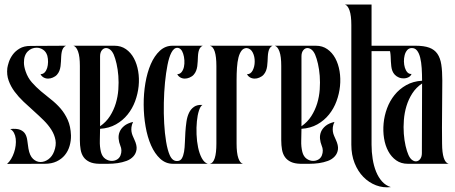

<svg xmlns="http://www.w3.org/2000/svg" viewBox="-20 -720 2002 844"><path d="M12.2 -420.9Q13.7 -431.2 19 -447.5Q24.4 -463.9 35.9 -479.7Q47.4 -495.6 66.4 -506.8Q85.4 -518.1 113.8 -518.1L270 -519Q262.2 -515.6 257.8 -508.5Q253.4 -501.5 251.5 -491.9Q249.5 -482.4 249 -471.7Q248.5 -460.9 248 -450.2Q247.6 -439.5 246.1 -428.7Q244.6 -418 241 -408.7Q237.3 -399.4 230.5 -391.6Q223.6 -383.8 211.9 -378.9Q201.7 -374.5 191.4 -374.5Q180.2 -374.5 171.1 -379.9Q162.1 -385.3 158.2 -394Q168.9 -394 176.3 -401.6Q183.6 -409.2 187.3 -421.1Q190.9 -433.1 191.2 -447.5Q191.4 -461.9 188 -475.1Q182.6 -492.7 169.4 -501.5Q156.2 -510.3 140.6 -510.3Q130.9 -510.3 120.1 -506.3Q110.4 -502.4 102.1 -494.1Q93.8 -485.8 89.4 -473.4Q85 -460.9 85.2 -444.1Q85.4 -427.2 92.8 -405.8Q102.1 -378.4 120.1 -357.9Q138.2 -337.4 159.7 -319.1Q181.2 -300.8 204.1 -283Q227.1 -265.1 246.1 -243.2Q265.1 -221.2 277.8 -192.9Q290.5 -164.6 292 -125Q292.5 -101.1 285.9 -78.4Q279.3 -55.7 265.1 -38.3Q251 -21 229 -10.5Q207 0 176.8 0L11.2 0.5Q21 -8.3 28.8 -21.2Q36.6 -34.2 41.7 -49.3Q46.9 -64.5 48.8 -80.3Q50.8 -96.2 49.1 -110.4Q47.4 -124.5 41.5 -135.7Q35.6 -147 24.9 -152.8Q53.7 -155.8 68.8 -149.4Q84 -143.1 91.1 -130.9Q98.1 -118.7 100.1 -101.8Q102.1 -85 105 -66.9Q110.4 -35.6 125.2 -21.7Q140.1 -7.8 158.2 -7.8Q176.3 -7.8 192.9 -20Q209.5 -32.2 217.8 -54.2Q228 -81.1 223.9 -104.2Q219.7 -127.4 206.1 -149.2Q192.4 -170.9 171.9 -191.2Q151.4 -211.4 128.7 -231.7Q106 -252 83.7 -272.9Q61.5 -293.9 44.4 -316.9Q27.3 -339.8 18.1 -365.5Q8.8 -391.1 12.2 -420.9Z M302.7 -519H482.9Q512.2 -519 533.7 -503.9Q555.2 -488.8 568.6 -463.9Q582 -439 587.4 -407Q592.8 -375 589.4 -341.3Q585.9 -307.6 574 -275.1Q562 -242.7 541 -216.6Q520 -190.4 489.7 -173.3Q459.5 -156.2 419.9 -153.8Q419.9 -128.9 418.9 -102.1Q418 -75.2 423.8 -51.8Q429.2 -31.7 442.6 -22.2Q456.1 -12.7 471.2 -12.7Q483.9 -12.7 494.4 -18.8Q504.9 -24.9 509.8 -37.1Q518.1 -59.1 508.8 -80.1Q502.9 -94.2 501.5 -110.1Q500 -126 505.9 -140.4Q511.7 -154.8 525.9 -166.5Q540 -178.2 564.9 -184.1Q559.1 -171.4 557.9 -160.9Q556.6 -150.4 558.1 -141.1Q559.6 -131.8 563.2 -123.3Q566.9 -114.7 570.8 -106Q582.5 -81.1 580.3 -63.5Q578.1 -45.9 566.9 -33.2Q554.7 -19.5 536.1 -12.7Q517.6 -5.9 496.8 -2.9Q476.1 0 454.8 0Q433.6 0 416 0Q390.1 -0.5 373.5 -8.3Q356.9 -16.1 347.4 -29.5Q337.9 -43 334.5 -62Q331.1 -81.1 331.1 -104V-430.2Q331.1 -471.7 323.2 -493.4Q315.4 -515.1 302.7 -519ZM419.9 -165Q446.8 -183.6 463.4 -209.7Q480 -235.8 489 -265.6Q498 -295.4 500.2 -326.7Q502.4 -357.9 500.2 -386.5Q498 -415 492.4 -439.5Q486.8 -463.9 480 -480Q473.1 -495.1 464.1 -502Q455.1 -508.8 446.3 -508.8Q435.5 -508.8 427.7 -499Q419.9 -489.3 419.9 -472.2Z M738.3 -519H871.1Q863.3 -515.6 858.9 -508.5Q854.5 -501.5 852.5 -491.9Q850.6 -482.4 850.1 -471.7Q849.6 -460.9 849.1 -450.2Q848.6 -439.5 847.2 -428.7Q845.7 -418 842 -408.7Q838.4 -399.4 831.5 -391.6Q824.7 -383.8 813 -378.9Q802.7 -374.5 792.5 -374.5Q781.2 -374.5 772.2 -379.9Q763.2 -385.3 759.3 -394Q771 -394 778.3 -403.3Q785.6 -412.6 788.6 -426Q791.5 -439.5 790.5 -455.1Q789.6 -470.7 785.2 -483.9Q781.2 -496.6 774.4 -503.2Q767.6 -509.8 759.3 -509.8Q744.1 -509.8 732.9 -487.8Q723.1 -468.8 716.3 -434.3Q709.5 -399.9 705.3 -357.4Q701.2 -314.9 700.2 -268.1Q699.2 -221.2 701.7 -177.7Q704.1 -134.3 710.2 -97.4Q716.3 -60.5 726.1 -38.1Q738.3 -10.3 760.3 -12.2Q772.9 -12.7 779.5 -23.9Q786.1 -35.2 789.1 -53Q792 -70.8 792.7 -93.5Q793.5 -116.2 794.9 -139.4Q796.4 -162.6 799.6 -184.8Q802.7 -207 810.8 -223.9Q818.8 -240.7 833 -250.5Q847.2 -260.3 870.1 -258.8Q860.8 -253.4 854.5 -233.6Q848.1 -213.9 845.5 -186.8Q842.8 -159.7 844 -129.2Q845.2 -98.6 850.8 -71.8Q856.4 -44.9 866.9 -25.1Q877.4 -5.4 893.1 0H740.2Q708.5 0 684.3 -22.2Q660.2 -44.4 644 -81.1Q627.9 -117.7 619.9 -164.3Q611.8 -210.9 611.6 -259.5Q611.3 -308.1 619.1 -354.7Q627 -401.4 642.8 -438Q658.7 -474.6 682.6 -496.8Q706.5 -519 738.3 -519Z M902.8 -519H1178.2Q1170.4 -515.6 1166 -508.5Q1161.6 -501.5 1159.7 -491.9Q1157.7 -482.4 1157.2 -471.7Q1156.7 -460.9 1156.2 -450.2Q1155.8 -439.5 1154.3 -428.7Q1152.8 -418 1149.2 -408.7Q1145.5 -399.4 1138.7 -391.6Q1131.8 -383.8 1120.1 -378.9Q1114.7 -376.5 1109.6 -375.5Q1104.5 -374.5 1099.6 -374.5Q1087.9 -374.5 1078.9 -379.9Q1069.8 -385.3 1065.9 -394Q1074.2 -393.6 1080.3 -397.9Q1086.4 -402.3 1090.6 -410.2Q1094.7 -418 1097.2 -428Q1099.6 -438 1099.6 -448.7Q1100.1 -470.7 1091.3 -488.5Q1082.5 -506.3 1064.9 -508.8Q1050.8 -508.8 1042 -497.6Q1033.2 -486.3 1028.3 -467.3Q1023.4 -448.2 1021.7 -422.6Q1020 -397 1020 -368.2V-88.9Q1020 -47.4 1027.6 -25.1Q1035.2 -2.9 1047.9 0H902.8Q931.2 -5.9 931.2 -88.9V-429.2Q931.2 -511.7 902.8 -519Z M1188 -519H1368.2Q1397.5 -519 1418.9 -503.9Q1440.4 -488.8 1453.9 -463.9Q1467.3 -439 1472.7 -407Q1478 -375 1474.6 -341.3Q1471.2 -307.6 1459.2 -275.1Q1447.3 -242.7 1426.3 -216.6Q1405.3 -190.4 1375 -173.3Q1344.7 -156.2 1305.2 -153.8Q1305.2 -128.9 1304.2 -102.1Q1303.2 -75.2 1309.1 -51.8Q1314.5 -31.7 1327.9 -22.2Q1341.3 -12.7 1356.4 -12.7Q1369.1 -12.7 1379.6 -18.8Q1390.1 -24.9 1395 -37.1Q1403.3 -59.1 1394 -80.1Q1388.2 -94.2 1386.7 -110.1Q1385.3 -126 1391.1 -140.4Q1397 -154.8 1411.1 -166.5Q1425.3 -178.2 1450.2 -184.1Q1444.3 -171.4 1443.1 -160.9Q1441.9 -150.4 1443.4 -141.1Q1444.8 -131.8 1448.5 -123.3Q1452.1 -114.7 1456.1 -106Q1467.8 -81.1 1465.6 -63.5Q1463.4 -45.9 1452.1 -33.2Q1439.9 -19.5 1421.4 -12.7Q1402.8 -5.9 1382.1 -2.9Q1361.3 0 1340.1 0Q1318.8 0 1301.3 0Q1275.4 -0.5 1258.8 -8.3Q1242.2 -16.1 1232.7 -29.5Q1223.1 -43 1219.7 -62Q1216.3 -81.1 1216.3 -104V-430.2Q1216.3 -471.7 1208.5 -493.4Q1200.7 -515.1 1188 -519ZM1305.2 -165Q1332 -183.6 1348.6 -209.7Q1365.2 -235.8 1374.3 -265.6Q1383.3 -295.4 1385.5 -326.7Q1387.7 -357.9 1385.5 -386.5Q1383.3 -415 1377.7 -439.5Q1372.1 -463.9 1365.2 -480Q1358.4 -495.1 1349.4 -502Q1340.3 -508.8 1331.5 -508.8Q1320.8 -508.8 1313 -499Q1305.2 -489.3 1305.2 -472.2Z M1496.1 -700.2H1613.3V-519H1724.1Q1714.4 -513.7 1709.7 -507.3Q1705.1 -501 1701.2 -495.1H1613.3V-84Q1613.3 -51.8 1618.2 -21.2Q1623 9.3 1633.3 34.7Q1643.6 60.1 1659.7 77.9Q1675.8 95.7 1698.2 102.5Q1664.1 106.4 1632.8 94.5Q1601.6 82.5 1577.4 57.9Q1553.2 33.2 1538.8 -2.9Q1524.4 -39.1 1524.4 -84V-609.9Q1524.4 -651.4 1516.6 -673.8Q1508.8 -696.3 1496.1 -700.2Z M1835.4 -365.2Q1835.4 -394.5 1833.7 -420.7Q1832 -446.8 1827.1 -466.6Q1822.3 -486.3 1813.2 -497.8Q1804.2 -509.3 1789.1 -508.8Q1777.3 -508.3 1769.8 -499.5Q1762.2 -490.7 1758.8 -477.5Q1755.4 -464.4 1755.6 -449.7Q1755.9 -435.1 1759.8 -422.4Q1763.7 -409.7 1771 -401.9Q1778.3 -394 1789.1 -395Q1785.6 -385.7 1775.9 -380.6Q1766.1 -375.5 1753.9 -375.5Q1743.2 -375.5 1734.4 -378.9Q1722.7 -383.8 1715.6 -391.4Q1708.5 -398.9 1704.8 -408.4Q1701.2 -418 1700 -428.7Q1698.7 -439.5 1698.2 -450.2Q1697.8 -460.9 1697.3 -471.7Q1696.8 -482.4 1695.1 -491.9Q1693.4 -501.5 1689.2 -508.5Q1685.1 -515.6 1677.2 -519H1806.2Q1843.8 -519 1866.9 -510.5Q1890.1 -502 1902.8 -483.4Q1915.5 -464.8 1919.9 -436Q1924.3 -407.2 1924.3 -366.2Q1924.3 -295.4 1923.3 -227.3Q1922.4 -159.2 1923.3 -88.9Q1923.8 -7.8 1952.1 0H1772.5Q1743.2 0 1721.7 -15.1Q1700.2 -30.3 1686.8 -55.2Q1673.3 -80.1 1668.2 -112.1Q1663.1 -144 1666.3 -177.7Q1669.4 -211.4 1681.4 -243.9Q1693.4 -276.4 1714.4 -302.5Q1735.4 -328.6 1765.6 -345.7Q1795.9 -362.8 1835.4 -365.2ZM1775.4 -39.1Q1782.2 -23.9 1791 -17.3Q1799.8 -10.7 1808.1 -10.7Q1818.8 -10.7 1826.7 -20.5Q1834.5 -30.3 1834.5 -46.9L1835.4 -353Q1809.1 -335.4 1792.5 -309.6Q1775.9 -283.7 1766.8 -253.9Q1757.8 -224.1 1755.4 -192.6Q1752.9 -161.1 1755.1 -132.1Q1757.3 -103 1762.9 -78.6Q1768.6 -54.2 1775.4 -39.1Z"/></svg>

Font: 003 KoZ KJR
Style: Regular
Weight: 400
Designer: Ko Z, Min Khaing
Foundry: Your Own Font Foundry
Version: Version 2.50;March 29, 2020;